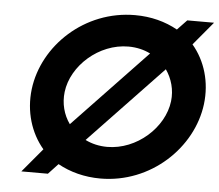

<svg xmlns="http://www.w3.org/2000/svg" viewBox="-52 -773 962 843"><g transform="rotate(5 429.0 -351.0)"><path d="M86 -352C74 -253 103 -160 160 -93L72 12H189L232 -34C286 -4 350 13 420 13C642 13 821 -158 845 -352C857 -450 829 -542 772 -609L858 -712H740L698 -668C644 -698 581 -715 510 -715C288 -715 110 -546 86 -352ZM341 -150 665 -490C692 -451 706 -403 700 -352C686 -235 568 -128 438 -128C402 -128 369 -136 341 -150ZM266 -213C238 -252 225 -301 231 -352C245 -469 363 -575 493 -575C529 -575 562 -567 590 -553Z"/></g></svg>

Font: Bluebird
Style: ExtObl
Weight: 400
Designer: Jasper
Foundry: Cannot Into Space Fonts
Version: Version 0.98